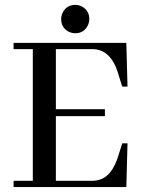

<svg xmlns="http://www.w3.org/2000/svg" viewBox="-20 -760 586 780"><path d="M498 -408.2 493.2 -585.9H35.2V-560.5H113.3V-25.4H35.2V0H493.2L498 -177.7H476.6L460.9 -127.9Q435.5 -43.9 382.8 -29.3Q369.1 -25.4 354.5 -25.4H207V-288.1H406.2V-316.4H207V-560.5H354.5Q429.7 -560.5 460 -461.9Q460.9 -460 460.9 -458L476.6 -408.2ZM342.8 -682.6Q342.8 -717.8 311.5 -734.4Q298.8 -740.2 286.1 -740.2Q250 -740.2 234.4 -708Q228.5 -695.3 228.5 -682.6Q228.5 -645.5 261.7 -629.9Q273.4 -625 286.1 -625Q321.3 -625 336.9 -657.2Q342.8 -669.9 342.8 -682.6Z"/></svg>

Font: Abhaya Libre Medium
Style: Regular
Weight: 500
Designer: Pushpananda Ekanayake, Sol Matas, Pathum Egodawatta
Foundry: Mooniak
Version: Version 1.050 ; ttfautohint (v1.6)